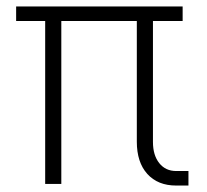

<svg xmlns="http://www.w3.org/2000/svg" viewBox="-20 -570 640 595"><path d="M526 5Q469 5 436.5 -31Q404 -67 404 -131V-505H170V0H120V-505H30V-550H546V-505H454V-130Q454 -89 473.5 -64.5Q493 -40 526 -40H564V5Z"/></svg>

Font: JetBrains Mono Extra Light
Style: Regular
Weight: 200
Monospace: yes
Designer: Philipp Nurullin, Konstantin Bulenkov
Foundry: JetBrains
Version: 2.002